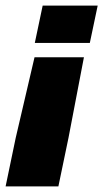

<svg xmlns="http://www.w3.org/2000/svg" viewBox="-83 -494 368 684"><path d="M41 -341 69 -474H265L237 -341ZM-63 170 -27 -3 40 -290H216L161 -3L125 170Z"/></svg>

Font: Kanit
Style: Bold Italic
Weight: 700
Italic angle: -12°
Designer: Katatrad Team
Foundry: CadsonDemak
Version: Version 2.000; ttfautohint (v1.8.3)